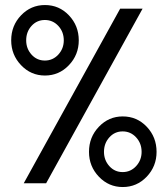

<svg xmlns="http://www.w3.org/2000/svg" viewBox="-20 -735 674 770"><path d="M24.9 -573.2Q24.9 -632.3 64.5 -673.6Q104 -714.8 160.2 -714.8Q217.3 -714.8 256.6 -673.3Q295.9 -631.8 295.9 -573.2Q295.9 -515.1 256.3 -473.6Q216.8 -432.1 160.2 -432.1Q104 -432.1 64.5 -473.6Q24.9 -515.1 24.9 -573.2ZM75.2 0 461.9 -700.2H551.8L165 0ZM85 -573.2Q85 -540 106.4 -516.1Q127.9 -492.2 159.9 -492.2Q191.9 -492.2 213.9 -516.1Q235.8 -540 235.8 -573.2Q235.8 -607.4 213.9 -631.1Q191.9 -654.8 159.9 -654.8Q127.9 -654.8 106.4 -631.1Q85 -607.4 85 -573.2ZM336.9 -126Q336.9 -185.1 376.5 -226.6Q416 -268.1 472.2 -268.1Q529.3 -268.1 568.6 -226.6Q607.9 -185.1 607.9 -126Q607.9 -67.9 568.4 -26.4Q528.8 15.1 472.2 15.1Q416 15.1 376.5 -26.4Q336.9 -67.9 336.9 -126ZM397 -126Q397 -92.8 418.5 -68.8Q439.9 -44.9 471.9 -44.9Q503.9 -44.9 525.9 -68.8Q547.9 -92.8 547.9 -126Q547.9 -160.2 525.9 -184.1Q503.9 -208 471.9 -208Q439.9 -208 418.5 -184.1Q397 -160.2 397 -126Z"/></svg>

Font: Carme
Style: Regular
Weight: 400
Version: 1.000